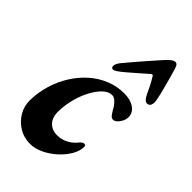

<svg xmlns="http://www.w3.org/2000/svg" viewBox="-217 -756 838 838"><g transform="rotate(45 201.5 -337.0)"><path d="M342.1 -687.7Q351.5 -687.7 356.3 -678Q361 -668.2 366.6 -647.1Q371.5 -630.4 376.3 -612.9Q381.1 -595.3 385.8 -577.6Q390.6 -559.9 394.6 -543.4Q398.7 -526.8 401.1 -512.1Q404.4 -496.3 399.9 -483.8Q395.5 -471.4 381.6 -471.4Q366.9 -471.4 352.3 -503.2Q346.3 -516.5 336.7 -535.7Q327 -554.8 314.7 -574.5Q310.9 -580.9 303.2 -574.5Q280.4 -554 257.5 -534.5Q234.6 -515.1 220.1 -502.2Q203.6 -488.2 191.7 -479.8Q179.8 -471.4 172.5 -471.4Q161.8 -471.4 161.8 -483.7Q161.8 -489.5 165.1 -496.9Q168.3 -504.3 175.4 -513.2Q192.4 -534.2 212.2 -557.1Q231.9 -579.9 251.9 -603Q271.9 -626 290.4 -646.6Q306.9 -665.8 319.8 -676.8Q332.6 -687.7 342.1 -687.7ZM144.9 14.2Q108.1 14.2 77.5 -4.2Q46.9 -22.7 28.5 -53.5Q10.1 -84.4 10.9 -122Q11.9 -170.3 25.8 -216.2Q39.6 -262.2 64.3 -301.5Q89 -340.8 122.2 -370.3Q155.3 -399.7 195.9 -416.3Q236.5 -432.9 281.7 -432.9Q320.2 -432.9 344.1 -416Q367.9 -399.1 367.9 -373Q367.9 -353.7 354.7 -335.1Q341.5 -316.6 327.2 -316.6Q319.2 -316.6 313.3 -322.8Q307.4 -329 296.7 -347.2Q287.4 -364.7 274.7 -377.5Q262 -390.3 249.1 -390.3Q227.6 -390.3 207.3 -371.1Q187.1 -352 170.3 -320.5Q153.5 -289 143.6 -250.9Q133.7 -212.8 132.9 -174.3Q132.1 -137.2 151.3 -116.6Q170.4 -95.9 203.1 -95.9Q230.1 -95.9 253.7 -108.4Q277.2 -120.9 293.7 -142.2Q298.2 -147.6 303.4 -151Q308.5 -154.4 312.9 -154.4Q322.5 -154.4 322.5 -143Q322.5 -118.6 306.7 -91.2Q291 -63.7 264.5 -39.6Q238.1 -15.6 206.9 -0.7Q175.7 14.2 144.9 14.2Z"/></g></svg>

Font: EB Garamond
Style: Italic
Weight: 400
Italic angle: -17.2°
Designer: Georg Duffner and Octavio Pardo
Foundry: Georg Duffner
Version: Version 1.001